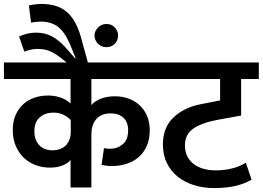

<svg xmlns="http://www.w3.org/2000/svg" viewBox="-30 -954 1337 977"><path d="M330 -343Q313 -361 291 -371Q269 -381 241 -381Q201 -381 173 -357.5Q145 -334 145 -287Q145 -240 170.5 -214.5Q196 -189 238 -189Q256 -189 272.5 -194.5Q289 -200 301.5 -211Q314 -222 322 -240Q330 -258 330 -282ZM435 0H329V-140Q316 -123 288 -112Q260 -101 224 -101Q186 -101 152 -113.5Q118 -126 92 -150.5Q66 -175 50.5 -210.5Q35 -246 35 -293Q35 -336 49.5 -369Q64 -402 88.5 -424Q113 -446 145.5 -457Q178 -468 214 -468Q248 -468 278.5 -457.5Q309 -447 329 -427V-552H-10V-636H787V-552H435V-419Q451 -439 482.5 -451.5Q514 -464 555 -464Q592 -464 624 -452.5Q656 -441 680 -419Q704 -397 718 -364.5Q732 -332 732 -291Q732 -245 716.5 -210.5Q701 -176 674.5 -153.5Q648 -131 613 -120Q578 -109 538 -109Q527 -109 511 -111Q495 -113 487 -115L499 -200Q514 -197 530 -197Q567 -197 594.5 -220Q622 -243 622 -291Q622 -332 598.5 -354.5Q575 -377 533 -377Q485 -377 460 -348Q435 -319 435 -269Z M451 -774Q451 -795 468.5 -813.5Q486 -832 512 -832Q539 -832 555 -813.5Q571 -795 571 -774Q571 -749 554.5 -731.5Q538 -714 512 -714Q486 -714 468.5 -731.5Q451 -749 451 -774ZM426 -604H350L280 -659Q262 -673 247 -682Q232 -691 218 -696Q204 -701 189.5 -703Q175 -705 158 -705Q141 -705 123 -700.5Q105 -696 94 -691L67 -768Q82 -776 106 -782Q130 -788 153 -788Q200 -788 237 -767.5Q274 -747 312 -703L351 -658H355L326 -729Q299 -792 264.5 -818Q230 -844 177 -844Q165 -844 151.5 -842.5Q138 -841 128 -839L117 -926Q128 -929 147 -931.5Q166 -934 180 -934Q264 -934 311 -892.5Q358 -851 382 -764Z M1250 -40Q1218 -20 1170.5 -8.5Q1123 3 1060 3Q1006 3 958.5 -11.5Q911 -26 875.5 -54Q840 -82 819.5 -123.5Q799 -165 799 -219Q799 -304 851.5 -355Q904 -406 988 -423L1090 -443V-552H754V-636H1287V-552H1197V-366L1076 -344Q996 -329 953.5 -299.5Q911 -270 911 -214Q911 -183 923 -159Q935 -135 956 -119Q977 -103 1006 -95Q1035 -87 1069 -87Q1109 -87 1149 -96.5Q1189 -106 1221 -126Z"/></svg>

Font: Ek Mukta SemiBold
Style: Regular
Weight: 600
Designer: Girish Dalvi and Yashodeep Gholap
Foundry: Ek Type
Version: Version 2.538;PS 1.002;hotconv 16.6.51;makeotf.lib2.5.65220;